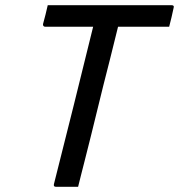

<svg xmlns="http://www.w3.org/2000/svg" viewBox="-20 -720 690 740"><path d="M281 0H196Q185 0 188 -11Q226 -162 264 -313.5Q302 -465 339 -617H154Q149 -617 147 -620.5Q145 -624 146 -628Q151 -647 155.5 -664Q160 -681 164 -700H641Q653 -700 649 -689Q645 -670 641 -653Q637 -636 632 -617H435Q427 -585 419 -552.5Q411 -520 403 -488Q378 -391 354.5 -294Q331 -197 306 -99Q299 -73 293 -48Q287 -23 281 0Z"/></svg>

Font: Recursive Mn Lnr St
Style: Italic
Weight: 400
Italic angle: -15°
Monospace: yes
Version: Version 1.079;hotconv 1.0.112;makeotfexe 2.5.65598; ttfautoh